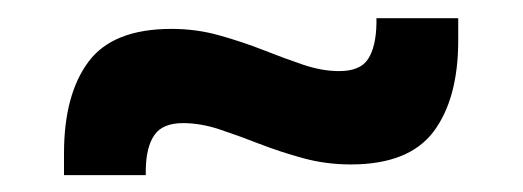

<svg xmlns="http://www.w3.org/2000/svg" viewBox="-20 -420 588 216"><path d="M374.5 -235Q347 -235 321.2 -242Q295.5 -249 271.8 -258.2Q248 -267.5 226.8 -274.5Q205.5 -281.5 186 -281.5Q163 -281.5 153.8 -268.2Q144.5 -255 144 -229.5V-223H52V-247.5Q52 -313.5 79.5 -350.5Q107 -387.5 173 -387.5Q201 -387.5 226.8 -380.2Q252.5 -373 276 -363.8Q299.5 -354.5 321 -347.2Q342.5 -340 361.5 -340Q385.5 -340 394.2 -353.8Q403 -367.5 403.5 -393.5V-399.5H495.5V-374.5Q495.5 -309 467.8 -272Q440 -235 374.5 -235Z"/></svg>

Font: Anek Gujarati SemiBold
Style: Regular
Weight: 600
Designer: Mrunmayee Ghaisas (Gujarati), Yesha Goshar (Latin)
Foundry: Ek Type
Version: Version 1.003